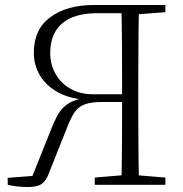

<svg xmlns="http://www.w3.org/2000/svg" viewBox="-20 -743 737 772"><path d="M11 0V-28L130 -37L105 -22L184 -219Q196 -250 207.5 -272.5Q219 -295 234.5 -310.5Q250 -326 271.5 -335.5Q293 -345 324 -350L323 -342Q257 -347 211 -373Q165 -399 140.5 -440Q116 -481 116 -531Q116 -625 182.5 -674Q249 -723 358 -723H504V-690H372Q278 -690 230 -649Q182 -608 182 -530Q182 -483 203.5 -445.5Q225 -408 263.5 -386Q302 -364 354 -364H503V-333H392Q347 -333 321 -323.5Q295 -314 279.5 -291Q264 -268 248 -226L176 -45Q166 -17 148.5 -4Q131 9 92 9Q68 9 48 6.5Q28 4 11 0ZM468 0Q470 -83 470.5 -167.5Q471 -252 471 -343V-357Q471 -467 470.5 -554Q470 -641 468 -723H539Q537 -641 536.5 -557.5Q536 -474 536 -390V-333Q536 -249 536.5 -166Q537 -83 539 0ZM361 0V-29L491 -40H513L645 -29V0ZM503 -684V-723H645V-694L513 -684Z"/></svg>

Font: Noto Serif KR ExtraLight
Style: Regular
Weight: 200
Designer: Ryoko NISHIZUKA 西塚涼子 (kana & ideographs); Frank Grießhammer (Latin, Greek & Cyrillic); Wenlong ZHANG 张文龙 (bopomofo); San
Foundry: Adobe
Version: Version 2.002-H1;hotconv 1.1.0;makeotfexe 2.6.0